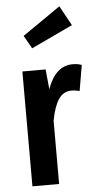

<svg xmlns="http://www.w3.org/2000/svg" viewBox="-56 -847 444 881"><g transform="rotate(-5 165.5 -406.0)"><path d="M331 -535 311 -417Q291 -422 274 -422Q236 -422 214 -389Q192 -356 180 -291V0H57V-529H164L173 -437Q210 -542 290 -542Q313 -542 331 -535ZM252 -812 302 -721 111 -631 77 -691Z"/></g></svg>

Font: Fira Sans Extra Condensed Medium
Style: Regular
Weight: 500
Width: 1
Designer: Carrois Corporate & Edenspiekermann AG
Foundry: Carrois Corporate GbR & Edenspiekermann AG
Version: Version 4.203